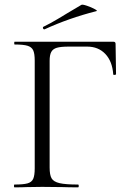

<svg xmlns="http://www.w3.org/2000/svg" viewBox="-20 -804 553 824"><path d="M42 -12Q80 -12 98 -17Q116 -22 122.5 -36.5Q129 -51 129 -81V-544Q129 -574 122.5 -588Q116 -602 98.5 -607.5Q81 -613 43 -613Q41 -613 41 -619Q41 -625 43 -625H466Q476 -625 476 -616L478 -486Q478 -483 472 -482.5Q466 -482 466 -485Q462 -541 432 -572.5Q402 -604 354 -604H275Q241 -604 224 -599Q207 -594 200 -581Q193 -568 193 -543V-85Q193 -53 201.5 -38.5Q210 -24 235.5 -18Q261 -12 315 -12Q318 -12 318 -6Q318 0 315 0Q274 0 251 -1L161 -2L93 -1Q75 0 42 0Q40 0 40 -6Q40 -12 42 -12ZM170 -678Q166 -678 164.5 -682.5Q163 -687 166 -689Q197 -704 228.5 -723Q260 -742 270 -748Q321 -779 329 -783Q333 -786 352.5 -779.5Q372 -773 386.5 -765Q401 -757 393 -756Q275 -726 171 -678Z"/></svg>

Font: Cormorant Infant
Style: Regular
Weight: 400
Designer: Christian Thalmann (Catharsis Fonts)
Foundry: Catharsis Fonts
Version: Version 4.000